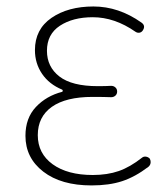

<svg xmlns="http://www.w3.org/2000/svg" viewBox="-20 -560 514 593"><path d="M262.7 12.7Q168.9 12.7 113.8 -29.8Q58.6 -72.3 58.6 -140.6Q58.6 -195.3 90.8 -229.5Q123 -263.7 171.9 -276.4Q173.8 -277.3 173.8 -279.8Q173.8 -282.2 171.9 -283.2Q131.8 -299.8 109.9 -332Q87.9 -364.3 87.9 -405.3Q87.9 -469.7 139.2 -504.9Q190.4 -540 268.6 -540Q346.7 -540 417 -490.2Q430.7 -480.5 420.9 -465.8Q417 -460 410.6 -459Q404.3 -458 398.4 -461.9Q334 -506.8 266.6 -506.8Q205.1 -506.8 165 -480.5Q125 -454.1 125 -403.3Q125 -353.5 163.6 -323.7Q202.1 -293.9 282.2 -293.9Q307.6 -293.9 323.2 -294.9Q331.1 -294.9 336.4 -290Q341.8 -285.2 341.8 -277.3Q341.8 -269.5 336.4 -264.6Q331.1 -259.8 323.2 -259.8Q302.7 -260.7 265.6 -260.7Q183.6 -260.7 140.1 -230Q96.7 -199.2 96.7 -142.6Q96.7 -85.9 142.6 -52.7Q188.5 -19.5 266.6 -19.5Q311.5 -19.5 346.7 -31.7Q381.8 -43.9 418.9 -73.2Q423.8 -77.1 430.7 -76.2Q437.5 -75.2 442.4 -70.3Q445.3 -65.4 445.3 -59.6Q445.3 -50.8 438.5 -44.9Q397.5 -13.7 357.4 -0.5Q317.4 12.7 262.7 12.7Z"/></svg>

Font: Gen Jyuu Gothic ExtraLight
Style: Regular
Weight: 100
Designer: [Source Han Sans]
Ryoko NISHIZUKA  (kana & ideographs); Paul D. Hunt (Latin, Greek & Cyrillic); Wenlong ZHANG  (bopomofo
Version: Version 1.002.20150607